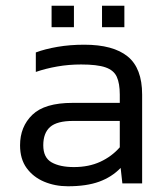

<svg xmlns="http://www.w3.org/2000/svg" viewBox="-20 -640 581 670"><path d="M160 -545V-620H238V-545ZM336 -545V-620H414V-545ZM217 10Q172 10 134 -6Q96 -22 73 -53.5Q50 -85 50 -133Q50 -198 93 -239.5Q136 -281 233 -281H398V-310Q398 -349 387.5 -372Q377 -395 348 -405Q319 -415 263 -415Q220 -415 180 -408Q140 -401 105 -389V-457Q137 -469 180.5 -476.5Q224 -484 274 -484Q375 -484 425.5 -443Q476 -402 476 -310V0H407L401 -54Q370 -22 326 -6Q282 10 217 10ZM238 -57Q290 -57 330 -75.5Q370 -94 398 -126V-218H235Q179 -218 155 -197Q131 -176 131 -133Q131 -90 160 -73.5Q189 -57 238 -57Z"/></svg>

Font: Kanit Light
Style: Regular
Weight: 300
Designer: Katatrad Team
Foundry: CadsonDemak
Version: Version 2.000; ttfautohint (v1.8.3)